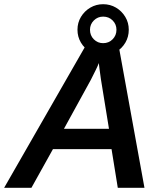

<svg xmlns="http://www.w3.org/2000/svg" viewBox="-50 -894 774 914"><path d="M202.1 -184.1 99.6 0H-30.3L364.3 -688H512.7L637.7 0H510.7L481 -184.1ZM420.4 -593.8Q416 -581.5 406.2 -561.5Q396.5 -541.5 382.3 -513.7L254.4 -280.8H468.8L430.2 -518.1Q426.3 -546.4 423.8 -565.4Q421.4 -584.5 420.4 -593.8ZM563 -752.4Q563 -718.8 546.9 -691.2Q530.8 -663.6 503.2 -647Q475.6 -630.4 440.9 -630.4Q407.2 -630.4 379.4 -647Q351.6 -663.6 335.2 -691.2Q318.8 -718.8 318.8 -752.4Q318.8 -786.1 335.4 -813.7Q352.1 -841.3 379.9 -857.7Q407.7 -874 440.9 -874Q474.6 -874 502.2 -857.7Q529.8 -841.3 546.4 -813.7Q563 -786.1 563 -752.4ZM504.4 -752.4Q504.4 -778.3 486.3 -796.6Q468.3 -814.9 440.9 -814.9Q415 -814.9 396.7 -796.6Q378.4 -778.3 378.4 -752.4Q378.4 -725.1 396.7 -706.8Q415 -688.5 440.9 -688.5Q467.8 -688.5 486.1 -707Q504.4 -725.6 504.4 -752.4Z"/></svg>

Font: Arimo SemiBold
Style: Italic
Weight: 600
Italic angle: -12°
Version: Version 1.33